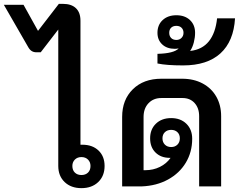

<svg xmlns="http://www.w3.org/2000/svg" viewBox="-117 -966 1238 995"><path d="M425 -106Q425 -54 392 -22.5Q359 9 305 9Q251 9 218 -22.5Q185 -54 185 -106V-813L94 -695H72Q57 -695 46.5 -702Q36 -709 28 -724L-97 -941H5L80 -806L188 -946H209Q253 -946 276.5 -923.5Q300 -901 300 -859V-216H310Q362 -216 393.5 -186Q425 -156 425 -106ZM352 -106Q352 -126 339 -139Q326 -152 305 -152Q284 -152 271 -139Q258 -126 258 -106Q258 -84 271 -71.5Q284 -59 305 -59Q326 -59 339 -71.5Q352 -84 352 -106Z M1029 -364V0H915V-364Q915 -406 891.5 -432Q868 -458 829 -458H719Q678 -458 652.5 -431Q627 -404 627 -360V-84H636Q677 -84 711.5 -101Q746 -118 767 -148H762Q717 -148 689 -175.5Q661 -203 661 -249Q661 -296 691 -325Q721 -354 770 -354Q819 -354 849 -324.5Q879 -295 879 -247Q879 -178 846 -123Q813 -68 753.5 -35.5Q694 -3 617 0H516V-360Q516 -449 571.5 -503.5Q627 -558 719 -558H827Q887 -558 933 -533.5Q979 -509 1004 -465Q1029 -421 1029 -364ZM770 -204Q790 -204 802.5 -216.5Q815 -229 815 -249Q815 -269 802.5 -281Q790 -293 770 -293Q750 -293 737.5 -281Q725 -269 725 -249Q725 -229 737.5 -216.5Q750 -204 770 -204Z M1101 -871Q1094 -752 1025.5 -689.5Q957 -627 832 -627Q746 -627 699 -637V-687Q784 -689 809 -715Q797 -713 789 -713Q748 -713 723.5 -736Q699 -759 699 -796Q699 -837 726 -862Q753 -887 797 -887Q841 -887 867.5 -862Q894 -837 894 -796Q894 -772 887.5 -746.5Q881 -721 869 -703V-702Q931 -709 965.5 -752Q1000 -795 1008 -871ZM797 -759Q813 -759 823.5 -769.5Q834 -780 834 -796Q834 -812 824 -822Q814 -832 797 -832Q780 -832 770 -822.5Q760 -813 760 -796Q760 -779 770 -769Q780 -759 797 -759Z"/></svg>

Font: Bai Jamjuree SemiBold
Style: Regular
Weight: 600
Version: Version 1.000; ttfautohint (v1.6)